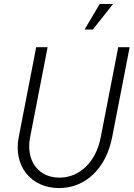

<svg xmlns="http://www.w3.org/2000/svg" viewBox="-20 -940 679 976"><path d="M280 16C414 16 519 -83 550 -242L639 -700H581L492 -242C468 -117 385 -37 282 -37C175 -37 110 -124 133 -242L222 -700H164L75 -242C47 -97 137 16 280 16ZM410 -790H452L555 -920H487Z"/></svg>

Font: Uncut Sans Light Italic
Style: Regular
Weight: 300
Italic angle: -11°
Designer: Kasper Nordkvist
Foundry: UNCUT.wtf
Version: Version 1.304;Glyphs 3.2 (3246)